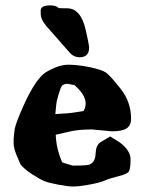

<svg xmlns="http://www.w3.org/2000/svg" viewBox="-20 -679 531 708"><path d="M308.6 -503.4Q308.6 -467.8 273.4 -467.8Q252.9 -467.8 238.3 -483.4L164.1 -567.9Q130.9 -602.5 130.4 -625Q130.4 -627.4 129.9 -638.7V-639.6Q129.9 -659.2 165 -659.2H167Q189.5 -658.2 195.8 -649.4Q203.1 -648.4 227.5 -648.4Q278.3 -648.4 296.4 -567.4Q308.6 -513.2 308.6 -503.4ZM213.9 -260.3Q223.6 -260.3 244.9 -262.9Q266.1 -265.6 288.1 -269.5Q295.9 -283.2 295.9 -296.9Q295.9 -329.6 253.9 -365.7Q246.1 -366.2 234.4 -369.1Q231 -370.1 227.5 -370.1Q219.7 -370.1 211.9 -365.2Q204.1 -364.7 189 -305.2Q187 -293 184.1 -258.3Q208.5 -260.3 213.9 -260.3ZM256.3 -68.4Q302.7 -68.4 311.5 -72.8Q331.5 -82.5 332.5 -112.3Q333.5 -142.1 349.1 -153.8L386.2 -175.8L421.9 -153.8L422.4 -153.3Q461.4 -123.5 461.4 -91.8V-91.3V-90.8Q461.4 -58.6 455.8 -47.9Q450.2 -37.1 418.9 -29.8Q387.7 -22.5 367.4 -13.7Q347.2 -4.9 308.3 2Q269.5 8.8 250.5 8.8Q231.4 8.8 195.3 2Q159.2 -4.9 143.8 -11Q128.4 -17.1 98.6 -36.4Q68.8 -55.7 55.7 -72.8L39.6 -110.4Q30.3 -135.3 30.3 -148.9Q30.3 -149.4 30.3 -150.4V-167.5L32.7 -191.4Q33.2 -209.5 50.3 -251Q105.5 -386.7 150.9 -413.6Q196.3 -440.4 231.7 -440.4Q267.1 -440.4 311.3 -431.2Q355.5 -421.9 370.4 -411.6Q385.3 -401.4 424.3 -352.3Q463.4 -303.2 463.4 -241.2Q463.4 -217.3 447.5 -206.1Q431.6 -194.8 392.6 -194.8L319.3 -201.7Q272.9 -201.7 240.7 -194.8Q196.8 -185.1 185.5 -182.1Q187.5 -129.9 209.5 -80.1Q228.5 -74.2 247.6 -68.4Z"/></svg>

Font: Drukaatie burti
Style: Bold
Weight: 700
Version: Version 0.14